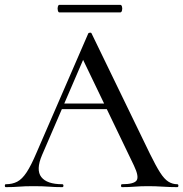

<svg xmlns="http://www.w3.org/2000/svg" viewBox="-25 -770 754 790"><path d="M215 -321 230 -344H436L443 -321ZM704 -12Q709 -12 709 -6Q709 0 704 0Q675 0 644.5 -2Q614 -4 585 -4Q553 -4 529.5 -2Q506 0 477 0Q473 0 473 -6Q473 -12 477 -12Q526 -12 537 -27.5Q548 -43 526 -89L311 -536L343 -584L148 -132Q122 -71 145 -41.5Q168 -12 231 -12Q236 -12 236 -6Q236 0 231 0Q201 0 176 -2Q151 -4 113 -4Q76 -4 53.5 -2Q31 0 -1 0Q-5 0 -5 -6Q-5 -12 -1 -12Q26 -12 46 -22.5Q66 -33 84.5 -61Q103 -89 125 -141L338 -632Q339 -635 345 -635.5Q351 -636 352 -632L592 -137Q616 -88 633.5 -60.5Q651 -33 668 -22.5Q685 -12 704 -12ZM219 -719Q215 -719 213 -727Q211 -735 213 -742.5Q215 -750 219 -750H470Q475 -750 477 -742.5Q479 -735 477 -727Q475 -719 470 -719Z"/></svg>

Font: Cormorant Medium
Style: Regular
Weight: 500
Designer: Christian Thalmann (Catharsis Fonts)
Foundry: Catharsis Fonts
Version: Version 4.000